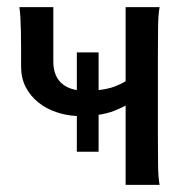

<svg xmlns="http://www.w3.org/2000/svg" viewBox="-20 -518 545 538"><path d="M256.3 -265.6Q282.7 -268.6 300.8 -275.4Q318.8 -282.2 332 -290.5V-498H427.2Q423.3 -477.5 422.9 -439.7Q422.4 -401.9 422.4 -351.6V-146.5Q422.4 -96.2 422.9 -58.3Q423.3 -20.5 427.2 0H332V-222.2Q316.4 -213.9 298.8 -207Q281.2 -200.2 256.3 -196.3V-92.8H195.3V-192.9Q165.5 -194.3 137.5 -203.9Q109.4 -213.4 87.4 -231Q65.4 -248.5 52.2 -273.7Q39.1 -298.8 39.1 -332V-382.3Q39.1 -407.7 38.6 -429.9Q38.1 -452.1 37.1 -470Q36.1 -487.8 34.2 -498H129.4V-346.7Q129.4 -311.5 146.2 -291.3Q163.1 -271 195.3 -265.6V-371.1H256.3Z"/></svg>

Font: Andika Compact
Style: Regular
Weight: 400
Designer: Victor Gaultney, Annie Olsen, Julie Remington, Don Collingsworth, Eric Hays, Becca Hirsbrunner
Foundry: SIL International
Version: Version 5.000 ; LnSpcTght